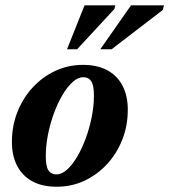

<svg xmlns="http://www.w3.org/2000/svg" viewBox="-20 -690 637 723"><path d="M292.7 -445.7Q347.6 -445.7 385.1 -424.9Q422.6 -404.1 441.9 -366.2Q461.2 -328.4 461.2 -277Q461.2 -216.6 440.4 -164Q419.5 -111.4 382.7 -71.5Q345.8 -31.7 297.4 -9.2Q249 13.2 193.4 13.2Q138.6 13.2 101.1 -7.6Q63.5 -28.4 44.2 -66.3Q24.8 -104.3 24.8 -155.4Q24.8 -215.9 45.7 -268.5Q66.5 -321.1 103.3 -360.9Q140.2 -400.8 188.6 -423.2Q237 -445.7 292.7 -445.7ZM192.8 -33.2Q212.1 -33.2 232.1 -51Q252.1 -68.8 270.3 -99.4Q288.4 -129.9 302.7 -168.6Q317 -207.2 325.3 -249Q333.7 -290.8 333.7 -330.7Q333.7 -368.8 323.6 -384.1Q313.6 -399.3 293.3 -399.3Q273.9 -399.3 253.9 -381.4Q233.9 -363.6 215.7 -333.1Q197.6 -302.5 183.3 -263.9Q169 -225.3 160.7 -183.5Q152.4 -141.7 152.4 -101.7Q152.4 -63.8 162.4 -48.5Q172.4 -33.2 192.8 -33.2ZM357.7 -504.5 473.5 -670H597.5L592.9 -652.4L400.2 -504.5ZM232.4 -504.5 298.4 -670H414.1L410.9 -656.3L270.3 -504.5Z"/></svg>

Font: Newsreader Text
Style: Italic
Weight: 400
Italic angle: -17°
Designer: Hugues Gentile
Foundry: Production Type
Version: Version 1.001